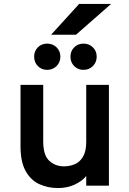

<svg xmlns="http://www.w3.org/2000/svg" viewBox="-20 -941 656 973"><path d="M274 12Q222 12 178.8 -8Q135.5 -28 109.8 -74.5Q84 -121 84 -200V-511H199V-225Q199 -154 229.8 -126Q260.5 -98 304 -98Q334 -98 359.8 -109.2Q385.5 -120.5 401.2 -147.8Q417 -175 417 -223V-511H532V0H417V-49Q396 -23 358.2 -5.5Q320.5 12 274 12ZM219 -587Q190.5 -587 171.8 -606.2Q153 -625.5 153 -654Q153 -682 171.8 -701Q190.5 -720 219 -720Q247.5 -720 266.8 -701Q286 -682 286 -654Q286 -625.5 266.8 -606.2Q247.5 -587 219 -587ZM403 -587Q374.5 -587 355.8 -606.2Q337 -625.5 337 -654Q337 -682 355.8 -701Q374.5 -720 403 -720Q431.5 -720 450.8 -701Q470 -682 470 -654Q470 -625.5 450.8 -606.2Q431.5 -587 403 -587ZM239 -765 381 -921H543L365 -765Z"/></svg>

Font: Overpass Mono
Style: Bold
Weight: 700
Monospace: yes
Designer: Delve Withrington, Dave Bailey
Foundry: Delve Fonts LLC
Version: Version 4.000